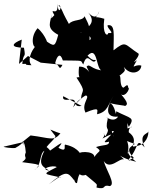

<svg xmlns="http://www.w3.org/2000/svg" viewBox="-74 -963 825 1042"><path d="M78 -659 147 -623 265 -611C245 -573 251 -612 225 -619C235 -661 253 -680 267 -635C390 -633 359 -637 378 -613C401 -692 424 -605 446 -635C440 -644 436 -624 401 -661C461 -723 444 -567 487 -580C420 -585 413 -622 396 -601C431 -524 408 -607 355 -601C344 -504 386 -554 341 -542C399 -455 368 -480 366 -428C323 -399 336 -382 369 -388L269 -441C257 -392 365 -461 322 -380C383 -458 409 -445 387 -446C424 -442 364 -403 390 -352C473 -387 452 -363 453 -343C513 -357 511 -395 543 -444C513 -396 484 -323 567 -330C538 -285 475 -352 511 -320C491 -237 531 -283 499 -224C474 -247 508 -240 482 -211C561 -256 549 -230 515 -141C578 -220 507 -262 545 -250C502 -198 471 -184 518 -194C519 -171 490 -179 447 -165C482 -138 464 -150 438 -111C440 -148 333 -142 357 -122C375 -109 358 -161 285 -177C263 -187 300 -128 243 -161C261 -185 283 -208 194 -143C218 -127 160 -196 170 -153C201 -197 216 -198 227 -224C187 -278 189 -259 254 -239C217 -194 199 -215 92 -228L45 -190L-54 -167C-57 -164 -9 -157 9 -160C68 -191 48 -212 53 -177C37 -202 60 -214 66 -136C51 -104 84 -112 46 -83C135 -70 159 -74 112 -40C152 -62 139 -129 167 -145C126 -65 163 -58 193 -37C135 -46 217 -70 234 -56C150 -13 161 -22 260 1C248 2 268 -20 191 37C287 -42 293 -29 329 16C326 -10 329 37 344 30C359 -52 365 -12 441 -22C421 -28 409 -12 383 -71C331 -71 343 5 391 -14C467 50 450 31 450 55C509 69 476 36 522 47C556 37 501 -42 489 -89C523 -37 574 -107 599 -98C555 -143 572 -106 665 -85C586 -145 639 -166 618 -128C638 -212 580 -205 658 -182C638 -166 602 -158 653 -105C607 -92 650 -85 622 -95C685 -165 660 -221 711 -163C672 -246 741 -233 730 -255C736 -231 719 -176 666 -171C617 -154 688 -200 625 -245C621 -283 670 -279 618 -266C619 -336 592 -352 625 -274C660 -328 636 -318 557 -359C553 -314 556 -398 516 -406C562 -390 648 -387 596 -388C636 -390 604 -426 575 -461C598 -420 636 -484 622 -487C620 -521 597 -478 592 -489C572 -503 587 -566 570 -548C609 -580 607 -578 598 -600C634 -550 691 -568 693 -607C656 -618 634 -574 669 -636C628 -605 686 -655 678 -672C599 -723 613 -745 542 -690C543 -777 552 -833 510 -826C505 -808 556 -778 514 -784C510 -763 480 -776 492 -861C385 -894 433 -818 464 -901C467 -917 458 -836 405 -895C444 -846 420 -824 363 -784C369 -802 440 -759 412 -745C413 -831 410 -823 385 -875C374 -847 321 -860 300 -833C247 -928 274 -897 243 -936C268 -933 244 -870 237 -943C246 -863 190 -933 221 -881C199 -859 205 -855 205 -885C204 -844 170 -813 242 -774C224 -708 222 -708 171 -744C197 -701 174 -775 130 -810C81 -752 114 -686 122 -716C95 -688 73 -635 97 -609C38 -611 92 -619 47 -616C52 -684 68 -639 56 -704C-22 -705 -10 -727 44 -748L29 -616Z"/></svg>

Font: Hussar Lance
Style: Regular
Weight: 700
Foundry: Cannot Into Space Fonts, PlusOne Fonts
Version: Version 2.27